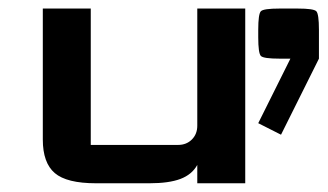

<svg xmlns="http://www.w3.org/2000/svg" viewBox="-20 -420 751 440"><path d="M710.9 -285.6 624 -111.3 571.8 -137.7 645.5 -285.6H620.6Q584 -285.6 577.9 -291.7Q571.8 -297.9 571.8 -334.5V-351.6Q571.8 -388.2 577.9 -394.3Q584 -400.4 620.6 -400.4H662.1Q698.7 -400.4 704.8 -394.3Q710.9 -388.2 710.9 -351.6ZM432.1 0V-42Q419.9 -20 393.6 -10Q367.2 0 322.3 0H200.2Q132.8 0 105.5 -23.4Q78.1 -46.9 78.1 -100.1V-400.4H188V-87.9H388.2Q407.2 -87.9 419.7 -100.3Q432.1 -112.8 432.1 -131.8V-400.4H542V0Z"/></svg>

Font: Squarish Sans CT
Style: Regular
Weight: 400
Version: Version 0.9